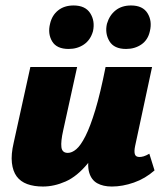

<svg xmlns="http://www.w3.org/2000/svg" viewBox="-20 -672 604 702"><path d="M137 10Q104 10 79.5 1Q55 -8 41 -27Q27 -46 23.5 -76.5Q20 -107 30 -150L91 -427H262L211 -195Q202 -155 204.5 -134Q207 -113 228 -113Q243 -113 259 -126.5Q275 -140 292.5 -174.5Q310 -209 328.5 -270Q347 -331 366 -427H434Q408 -293 374 -207.5Q340 -122 301 -74.5Q262 -27 220 -8.5Q178 10 137 10ZM389 10Q357 10 335.5 -2Q314 -14 306 -41.5Q298 -69 308 -117L371 -427H536L474 -138Q470 -119 473 -108.5Q476 -98 490 -98Q497 -98 505.5 -100.5Q514 -103 526 -110L545 -49Q511 -19 469.5 -4.5Q428 10 389 10ZM231 -493Q187 -493 170.5 -521Q154 -549 163 -585Q170 -616 192.5 -634Q215 -652 249 -652Q292 -652 310 -623.5Q328 -595 320 -558Q311 -526 287 -509.5Q263 -493 231 -493ZM441 -493Q397 -493 380 -521.5Q363 -550 371 -585Q380 -616 402.5 -634Q425 -652 459 -652Q502 -652 519.5 -623.5Q537 -595 528 -558Q521 -526 497 -509.5Q473 -493 441 -493Z"/></svg>

Font: Ysabeau Black
Style: Italic
Weight: 900
Italic angle: -12°
Version: Version 2.000;gftools[0.9.27.dev2+g8671c4b]